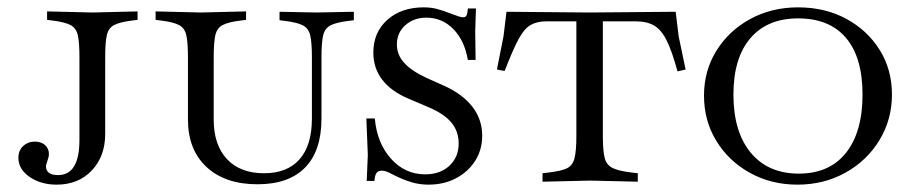

<svg xmlns="http://www.w3.org/2000/svg" viewBox="-20 -491 2492 522"><path d="M134 11Q91 11 60.5 -10Q30 -31 30 -62Q30 -82 43 -94Q56 -106 75 -106Q92 -106 102.5 -96.5Q113 -87 113 -72Q113 -65 109 -54Q105 -43 105 -39Q105 -15 138 -15Q167 -15 181.5 -39Q196 -63 196 -111V-335Q196 -376 191.5 -395.5Q187 -415 171.5 -423Q156 -431 124 -435L108 -437V-460L231 -457L354 -460V-437L338 -435Q306 -431 290.5 -423Q275 -415 270.5 -395.5Q266 -376 266 -335V-127Q266 -66 229.5 -27.5Q193 11 134 11Z M680 10Q592 10 541.5 -37Q491 -84 491 -166V-335Q491 -376 486.5 -395.5Q482 -415 466.5 -423Q451 -431 419 -435L403 -437V-460L526 -457L649 -460V-437L633 -435Q601 -431 585.5 -423Q570 -415 565.5 -395.5Q561 -376 561 -335V-166Q561 -97 597 -58.5Q633 -20 698 -20Q761 -20 794.5 -58Q828 -96 828 -169V-334Q828 -375 823.5 -394.5Q819 -414 803.5 -422Q788 -430 756 -434L740 -436V-459L841 -457L942 -459V-436L926 -434Q894 -430 878.5 -422Q863 -414 858.5 -394.5Q854 -375 854 -334V-169Q854 -81 809.5 -35.5Q765 10 680 10Z M1145 11Q1121 11 1099 4.5Q1077 -2 1051 -15Q1038 -22 1031 -24.5Q1024 -27 1018 -27Q1008 -27 1003.5 -20.5Q999 -14 998 1H977L980 -70L976 -169H999Q1005 -102 1043 -59.5Q1081 -17 1136 -17Q1177 -17 1202 -40.5Q1227 -64 1227 -101Q1227 -134 1207 -158Q1187 -182 1144 -200L1090 -223Q1043 -243 1019 -274.5Q995 -306 995 -348Q995 -403 1033 -437Q1071 -471 1132 -471Q1151 -471 1167 -467Q1183 -463 1211 -452Q1222 -448 1228.5 -446Q1235 -444 1239 -444Q1246 -444 1248.5 -449.5Q1251 -455 1252 -468H1274L1272 -406L1273 -328H1252Q1243 -381 1212.5 -412Q1182 -443 1139 -443Q1105 -443 1082 -422.5Q1059 -402 1059 -370Q1059 -342 1079 -320Q1099 -298 1140 -279L1187 -258Q1238 -235 1264.5 -200.5Q1291 -166 1291 -122Q1291 -84 1272 -54Q1253 -24 1220 -6.5Q1187 11 1145 11Z M1455 3V-20L1472 -22Q1506 -26 1521.5 -33.5Q1537 -41 1542 -61Q1547 -81 1547 -121V-449H1619V-121Q1619 -81 1624 -61.5Q1629 -42 1646 -34Q1663 -26 1697 -22L1714 -20V3L1585 0ZM1822 -297Q1807 -352 1792.5 -381Q1778 -410 1758.5 -421.5Q1739 -433 1708 -433H1466Q1440 -433 1422.5 -423Q1405 -413 1389.5 -384Q1374 -355 1352 -298L1331 -302L1349 -393L1357 -459L1583 -457L1817 -459L1825 -393L1844 -302Z M2148 11Q2077 11 2019 -21Q1961 -53 1927.5 -108Q1894 -163 1894 -231Q1894 -299 1928 -353.5Q1962 -408 2020 -439.5Q2078 -471 2150 -471Q2223 -471 2280.5 -440Q2338 -409 2371.5 -355.5Q2405 -302 2405 -234Q2405 -166 2371 -110Q2337 -54 2278.5 -21.5Q2220 11 2148 11ZM2152 -19Q2235 -19 2280 -75.5Q2325 -132 2325 -234Q2325 -335 2280 -388Q2235 -441 2150 -441Q2066 -441 2020 -387Q1974 -333 1974 -234Q1974 -133 2021 -76Q2068 -19 2152 -19Z"/></svg>

Font: Baskervville SC
Style: Regular
Weight: 400
Designer: Alexis Faudot, Rémi Forte, Morgane Pierson, Rafael Ribas, Tanguy Vanlaeys, Rosalie Wagner, Thomas Huot-Marchand
Foundry: ANRT
Version: Version 1.100